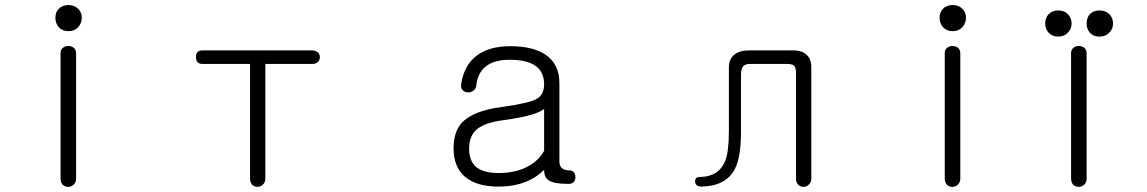

<svg xmlns="http://www.w3.org/2000/svg" viewBox="-20 -722 4540 760"><path d="M219.7 -511.7V-14.6Q219.7 0 228.5 9.8Q237.3 17.6 250 17.6Q262.7 17.6 271.5 8.8Q281.2 0 281.2 -14.6V-511.7Q281.2 -525.4 271.5 -533.2Q262.7 -540 250 -540Q237.3 -540 228.5 -532.2Q219.7 -525.4 219.7 -511.7ZM251 -702.1Q226.6 -702.1 211.9 -686.5Q199.2 -672.9 199.2 -651.4Q199.2 -630.9 211.9 -615.2Q226.6 -598.6 251 -598.6Q275.4 -598.6 290 -615.2Q303.7 -630.9 303.7 -651.4Q303.7 -672.9 290 -686.5Q275.4 -702.1 251 -702.1Z M1214.8 -522.5H781.2Q754.9 -522.5 755.9 -496.1Q755.9 -468.8 781.2 -468.8H969.7V-14.6Q969.7 0 978.5 9.8Q987.3 17.6 1000 17.6Q1011.7 17.6 1020.5 8.8Q1030.3 0 1030.3 -14.6V-468.8H1215.8Q1230.5 -468.8 1239.3 -477.5Q1246.1 -485.4 1246.1 -496.1Q1246.1 -506.8 1238.3 -514.6Q1229.5 -522.5 1214.8 -522.5Z M2133.8 -125Q2111.3 -85 2068.4 -62.5Q2020.5 -37.1 1953.1 -37.1Q1893.6 -37.1 1864.3 -61.5Q1836.9 -85.9 1836.9 -132.8Q1836.9 -183.6 1866.2 -209Q1897.5 -236.3 1970.7 -246.1Q2043.9 -255.9 2085.9 -268.6Q2120.1 -279.3 2133.8 -291ZM2000 -539.1Q1917 -539.1 1868.2 -502.9Q1816.4 -463.9 1805.7 -389.6Q1802.7 -375 1810.5 -366.2Q1818.4 -357.4 1831.1 -356.4Q1842.8 -355.5 1852.5 -362.3Q1863.3 -369.1 1865.2 -381.8Q1870.1 -430.7 1899.4 -456.1Q1931.6 -485.4 1998 -485.4Q2067.4 -485.4 2101.6 -460Q2133.8 -435.5 2133.8 -387.7Q2133.8 -346.7 2103.5 -330.1Q2074.2 -313.5 1968.8 -298.8Q1850.6 -284.2 1805.7 -233.4Q1775.4 -198.2 1775.4 -133.8Q1775.4 -62.5 1819.3 -23.4Q1865.2 16.6 1953.1 16.6Q2017.6 16.6 2067.4 -4.9Q2105.5 -21.5 2133.8 -49.8Q2133.8 -19.5 2152.3 -7.8Q2172.9 5.9 2229.5 5.9Q2257.8 5.9 2257.8 -21.5Q2256.8 -47.9 2230.5 -47.9Q2212.9 -47.9 2203.1 -57.6Q2194.3 -66.4 2194.3 -83V-392.6Q2194.3 -469.7 2137.7 -506.8Q2087.9 -539.1 2000 -539.1Z M2944.3 -522.5Q2906.2 -522.5 2885.7 -504.9Q2865.2 -487.3 2865.2 -456.1V-206.1Q2865.2 -121.1 2850.6 -85Q2825.2 -22.5 2751 -21.5Q2730.5 -21.5 2731.4 -2.9Q2733.4 16.6 2756.8 16.6Q2853.5 14.6 2888.7 -52.7Q2913.1 -99.6 2913.1 -201.2V-425.8Q2913.1 -448.2 2920.9 -459Q2928.7 -468.8 2948.2 -468.8H3096.7Q3117.2 -468.8 3124 -460.9Q3130.9 -453.1 3130.9 -432.6V-14.6Q3130.9 0 3139.6 9.8Q3148.4 17.6 3161.1 17.6Q3172.9 17.6 3181.6 8.8Q3191.4 0 3191.4 -14.6V-457Q3191.4 -489.3 3171.9 -505.9Q3153.3 -522.5 3121.1 -522.5Z M3719.7 -511.7V-14.6Q3719.7 0 3728.5 9.8Q3737.3 17.6 3750 17.6Q3762.7 17.6 3771.5 8.8Q3781.2 0 3781.2 -14.6V-511.7Q3781.2 -525.4 3771.5 -533.2Q3762.7 -540 3750 -540Q3737.3 -540 3728.5 -532.2Q3719.7 -525.4 3719.7 -511.7ZM3751 -702.1Q3726.6 -702.1 3711.9 -686.5Q3699.2 -672.9 3699.2 -651.4Q3699.2 -630.9 3711.9 -615.2Q3726.6 -598.6 3751 -598.6Q3775.4 -598.6 3790 -615.2Q3803.7 -630.9 3803.7 -651.4Q3803.7 -672.9 3790 -686.5Q3775.4 -702.1 3751 -702.1Z M4219.7 -511.7V-14.6Q4219.7 0 4228.5 9.8Q4237.3 17.6 4250 17.6Q4262.7 17.6 4271.5 8.8Q4281.2 0 4281.2 -14.6V-511.7Q4281.2 -525.4 4271.5 -533.2Q4262.7 -540 4250 -540Q4237.3 -540 4228.5 -532.2Q4219.7 -525.4 4219.7 -511.7ZM4168.9 -680.7Q4144.5 -680.7 4129.9 -665Q4117.2 -650.4 4117.2 -628.9Q4117.2 -608.4 4129.9 -593.8Q4144.5 -577.1 4168.9 -577.1Q4193.4 -577.1 4208 -593.8Q4221.7 -608.4 4221.7 -628.9Q4221.7 -650.4 4208 -665Q4193.4 -680.7 4168.9 -680.7ZM4332 -680.7Q4307.6 -680.7 4293 -665Q4281.2 -650.4 4281.2 -628.9Q4281.2 -608.4 4293 -593.8Q4307.6 -577.1 4332 -577.1Q4356.4 -577.1 4372.1 -593.8Q4385.7 -608.4 4385.7 -628.9Q4385.7 -650.4 4372.1 -665Q4356.4 -680.7 4332 -680.7Z"/></svg>

Font: GulimChe
Style: Regular
Weight: 400
Monospace: yes
Version: Version 2.21